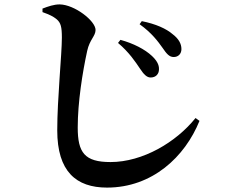

<svg xmlns="http://www.w3.org/2000/svg" viewBox="-20 -801 1040 872"><path d="M664 -449C688 -449 702 -465 702 -486C703 -507 692 -526 670 -547C638 -577 586 -604 527 -620L516 -606C567 -563 595 -520 616 -489C633 -463 647 -449 664 -449ZM769 -542C790 -542 804 -557 804 -578C804 -603 791 -625 765 -645C735 -671 688 -692 624 -705L614 -691C670 -651 698 -612 718 -584C737 -556 749 -542 769 -542ZM238 -713C256 -697 261 -679 261 -630C261 -555 240 -352 240 -209C240 -22 326 51 466 51C672 51 820 -89 886 -252L868 -265C780 -155 628 -65 482 -65C364 -65 333 -108 333 -222C333 -337 355 -474 376 -570C387 -621 414 -637 414 -665C414 -706 319 -780 251 -781C225 -781 199 -772 173 -762V-746C206 -734 221 -727 238 -713Z"/></svg>

Font: Source Han Serif
Style: Bold
Weight: 700
Designer: Ryoko NISHIZUKA 西塚涼子 (kana & ideographs); Frank Grießhammer (Latin, Greek & Cyrillic); Wenlong ZHANG 张文龙 (bopomofo); San
Foundry: Adobe Systems Incorporated
Version: Version 1.001;PS 1.001;hotconv 16.6.54;makeotf.lib2.5.65590